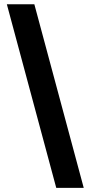

<svg xmlns="http://www.w3.org/2000/svg" viewBox="-20 -782 430 911"><path d="M246.9 109.4 12.5 -761.7H143L377.3 109.4Z"/></svg>

Font: Inter
Style: Regular
Weight: 400
Designer: Rasmus Andersson
Foundry: rsms
Version: Version 4.000;git-8c9346024